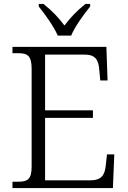

<svg xmlns="http://www.w3.org/2000/svg" viewBox="-20 -951 646 971"><path d="M272 -771H340C358 -816 405 -880 436 -918V-931H412C368 -896 336 -862 306 -822C276 -862 244 -896 200 -931H176V-918C207 -880 253 -816 272 -771ZM43 0H551L558 -170H521L515 -115C510 -66 494 -39 436 -39H208V-355H450V-393H208V-675H407C463 -675 478 -648 482 -599L487 -544H524L518 -714H43V-682H70C117 -682 140 -672 140 -603V-109C140 -41 117 -32 70 -32H43Z"/></svg>

Font: Noto Serif Bengali Light
Style: Regular
Weight: 300
Designer: Juan Bruce, Universal Thirst, Indian Type Foundry and the Monotype Design Team.
Foundry: Monotype Imaging Inc.
Version: Version 2.003